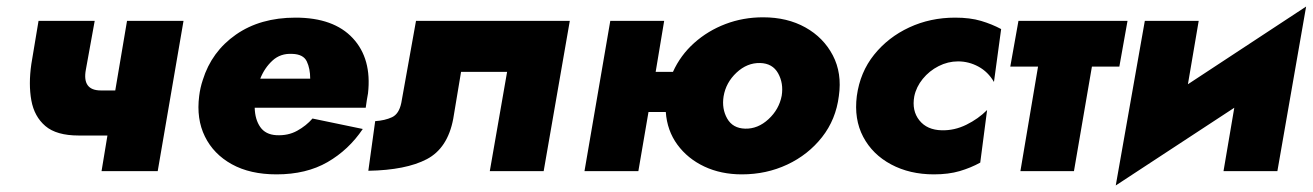

<svg xmlns="http://www.w3.org/2000/svg" viewBox="-20 -524 4020 588"><path d="M270 -460 243 -311Q231 -247 289 -247H333L369 -460H542L463 0H291L309 -109H221Q153 -109 119 -138Q85 -167 76 -216.5Q67 -266 76 -328L98 -460Z M1091 -129Q1048 -65 983 -27.5Q918 10 827 10Q746 10 690 -21Q634 -52 607.5 -106Q581 -160 590 -230Q593 -255 601 -279Q628 -366 702.5 -418Q777 -470 885 -470Q1002 -470 1060.5 -407Q1119 -344 1107 -238Q1105 -229 1103.5 -218Q1102 -207 1100 -194H760Q761 -158 777 -135Q793 -112 826 -110Q862 -108 890 -123.5Q918 -139 937 -161ZM875 -359Q839 -361 814.5 -338.5Q790 -316 777 -283H930Q930 -314 919.5 -336Q909 -358 875 -359Z M1725 -460 1645 0H1480L1533 -304H1392L1368 -160Q1351 -70 1287 -36.5Q1223 -3 1108 -1L1129 -153Q1159 -155 1180.5 -165Q1202 -175 1209 -209L1254 -460Z M1849 -460H2014L1988 -304H2041Q2064 -355 2106 -392.5Q2148 -430 2202 -450.5Q2256 -471 2317 -471Q2391 -471 2446.5 -440Q2502 -409 2530.5 -354.5Q2559 -300 2549 -230Q2540 -158 2497.5 -104Q2455 -50 2391 -20Q2327 10 2252 10Q2188 10 2137 -14Q2086 -38 2054.5 -81Q2023 -124 2019 -181H1966L1935 0H1770ZM2196 -229Q2190 -191 2207 -161Q2224 -131 2262 -130Q2301 -129 2333.5 -159Q2366 -189 2374 -231Q2380 -269 2363 -299.5Q2346 -330 2308 -331Q2268 -332 2235.5 -301.5Q2203 -271 2196 -229Z M2780 -229Q2772 -185 2795.5 -155.5Q2819 -126 2864 -125Q2903 -124 2939.5 -142Q2976 -160 3003 -187L2982 -26Q2953 -10 2919 0Q2885 10 2840 10Q2766 10 2709 -20.5Q2652 -51 2623.5 -105Q2595 -159 2604 -230Q2614 -303 2657 -356.5Q2700 -410 2764.5 -440Q2829 -470 2905 -470Q2951 -470 2984.5 -460Q3018 -450 3046 -435L3024 -273Q3006 -304 2976.5 -320Q2947 -336 2914 -336Q2883 -336 2854.5 -321.5Q2826 -307 2806 -282.5Q2786 -258 2780 -229Z M3099 -460H3433L3408 -320H3324L3269 0H3105L3159 -320H3074Z M3651 -460 3618 -266 3980 -504 3892 0H3727L3760 -194L3397 44L3486 -460Z"/></svg>

Font: Jost* Heavy
Style: Italic
Weight: 800
Italic angle: -10°
Version: Version 3.7